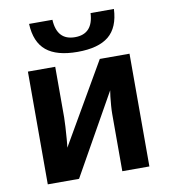

<svg xmlns="http://www.w3.org/2000/svg" viewBox="-83 -815 781 886"><g transform="rotate(-10 307.5 -372.0)"><path d="M428.2 -377.4 215.8 0H69.3V-528.3H197.3V-291Q197.3 -276.4 195.6 -247.8Q193.8 -219.2 191.7 -191.4Q189.5 -163.6 187.5 -150.9L406.2 -528.3H545.4V0H418.5V-268.6Q418.5 -285.2 420.2 -307.1Q421.9 -329.1 424.1 -348.9Q426.3 -368.7 428.2 -377.4ZM311.5 -578.1Q213.9 -578.1 165.3 -618.2Q116.7 -658.2 112.8 -744.1H222.2Q227.1 -647 311.5 -647Q396 -647 400.9 -744.1H510.3Q506.3 -657.7 457.8 -617.9Q409.2 -578.1 311.5 -578.1Z"/></g></svg>

Font: Arimo
Style: Bold
Weight: 700
Designer: Steve Matteson
Foundry: Monotype Imaging Inc.
Version: Version 1.33